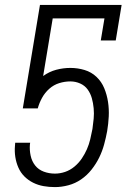

<svg xmlns="http://www.w3.org/2000/svg" viewBox="-20 -755 540 783"><path d="M204 8Q180 8 157.5 4Q135 0 115 -10Q95 -20 79.5 -35.5Q64 -51 55 -71.5Q46 -92 42.5 -114.5Q39 -137 41 -160L42 -173H103L102 -166Q100 -143 105 -120Q110 -97 123.5 -80Q137 -63 158.5 -55Q180 -47 204 -47Q225 -47 245.5 -54Q266 -61 283.5 -75.5Q301 -90 313.5 -108.5Q326 -127 334.5 -146.5Q343 -166 348 -187Q353 -208 357 -229Q360 -250 362 -271Q364 -292 362 -313.5Q360 -335 354.5 -354.5Q349 -374 337.5 -390Q326 -406 307 -414.5Q288 -423 267 -423Q244 -423 221.5 -416Q199 -409 181 -393Q163 -377 151.5 -356Q140 -335 134 -313H73L143 -735H476L452 -590H391L406 -680H195L156 -445Q181 -463 209.5 -470.5Q238 -478 267 -478Q297 -478 325 -469.5Q353 -461 373.5 -441.5Q394 -422 405 -395.5Q416 -369 420.5 -339.5Q425 -310 423.5 -280Q422 -250 417 -220Q412 -193 404.5 -165.5Q397 -138 384.5 -112.5Q372 -87 353.5 -63.5Q335 -40 311 -23.5Q287 -7 259 0.5Q231 8 204 8Z"/></svg>

Font: Iosevka Slab Light Oblique
Style: Regular
Weight: 300
Italic angle: -9°
Monospace: yes
Designer: Belleve Invis
Foundry: Belleve Invis
Version: Version 11.1.1; ttfautohint (v1.8.3)